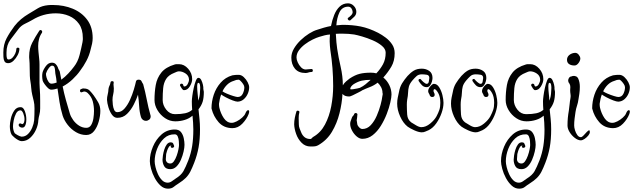

<svg xmlns="http://www.w3.org/2000/svg" viewBox="-30 -775 3809 1152"><path d="M487 35Q455 35 426 18Q397 1 376 -26Q355 -53 346 -81Q333 -124 327 -163.5Q321 -203 315 -244Q305 -241 296 -239Q287 -237 277 -237Q268 -237 257 -247.5Q246 -258 237 -271Q228 -284 226 -291Q223 -306 223 -319Q223 -324 223.5 -329Q224 -334 225 -339Q229 -356 244.5 -377.5Q260 -399 281 -399Q296 -399 304.5 -390Q313 -381 317 -371Q320 -360 324.5 -354Q329 -348 330 -338Q332 -328 334 -317.5Q336 -307 338 -297Q360 -313 380 -334.5Q400 -356 414 -375Q437 -404 447.5 -445Q458 -486 465 -522Q468 -540 467 -547Q467 -599 444 -631.5Q421 -664 384.5 -679.5Q348 -695 305 -695Q229 -695 165 -656Q144 -644 120 -632.5Q96 -621 81 -601Q56 -569 32.5 -537Q9 -505 9 -460Q9 -456 9 -445.5Q9 -435 11.5 -426.5Q14 -418 21 -418Q34 -418 44.5 -428.5Q55 -439 61.5 -454Q68 -469 68 -480Q68 -489 77 -489Q87 -489 87 -479H86Q86 -464 76 -444.5Q66 -425 51 -410.5Q36 -396 19 -396Q3 -396 -3 -407Q-9 -418 -9.5 -433.5Q-10 -449 -10 -460Q-10 -508 9.5 -545Q29 -582 57 -619Q75 -642 96.5 -660Q118 -678 142 -692Q174 -711 197.5 -725.5Q221 -740 258 -744Q266 -745 274 -745Q282 -745 289 -745Q353 -745 407 -722.5Q461 -700 493.5 -656Q526 -612 526 -547Q526 -530 522.5 -513Q519 -496 514 -479Q506 -443 488.5 -410Q471 -377 451 -351Q433 -325 405.5 -299Q378 -273 346 -256Q354 -216 365 -176.5Q376 -137 389 -94Q395 -74 409.5 -54Q424 -34 444.5 -21Q465 -8 488 -8Q507 -8 517 -25Q527 -42 530.5 -65.5Q534 -89 534 -109Q534 -139 526.5 -167Q519 -195 496 -217Q486 -226 474 -226Q473 -226 469.5 -224.5Q466 -223 465 -223Q464 -222 462 -222Q460 -222 459 -221Q450 -221 450 -231Q450 -239 458 -241Q462 -243 466 -244Q470 -245 474 -244Q496 -244 508.5 -231Q521 -218 532 -203Q545 -185 558.5 -162Q572 -139 572 -110Q572 -80 562.5 -46Q553 -12 534.5 11.5Q516 35 487 35ZM100 72Q91 72 78.5 65Q66 58 55.5 49Q45 40 41 35Q34 24 31.5 9Q29 -6 29 -18Q29 -36 35 -63Q41 -90 55.5 -111.5Q70 -133 95 -132Q110 -132 119 -108Q128 -84 128 -58Q128 -36 121 -21Q114 -6 97 -10Q82 -15 82 -25Q82 -36 95 -34Q98 -33 100 -31.5Q102 -30 103 -30Q111 -32 114 -40.5Q117 -49 117 -59Q117 -77 109.5 -95Q102 -113 93 -113Q76 -113 66 -93.5Q56 -74 52 -51.5Q48 -29 48 -17Q48 6 58 24Q62 28 76 36Q90 44 100 45Q122 45 138 29Q154 13 163.5 -10Q173 -33 175 -54Q176 -71 176.5 -87.5Q177 -104 177 -125Q177 -150 172.5 -168.5Q168 -187 163.5 -206Q159 -225 157 -250Q156 -267 153 -283.5Q150 -300 149 -320Q148 -344 148 -370.5Q148 -397 146 -418Q145 -423 145 -428.5Q145 -434 145 -439Q145 -483 163 -518Q181 -553 206 -591Q209 -595 213 -595Q218 -595 221.5 -590Q225 -585 222 -579Q209 -560 204 -540Q199 -520 199 -499Q199 -481 201 -462.5Q203 -444 205 -423Q207 -406 207 -389Q207 -372 207 -355V-303Q207 -290 207 -277.5Q207 -265 208 -252Q210 -227 210.5 -208Q211 -189 211 -169V-125Q211 -104 206.5 -87.5Q202 -71 200 -54Q199 -26 186 3Q173 32 151 52Q129 72 100 72ZM278 -273Q286 -273 294.5 -275Q303 -277 311 -280H310Q309 -293 307 -306.5Q305 -320 302 -334Q301 -340 300.5 -351.5Q300 -363 296.5 -372Q293 -381 282 -381Q274 -381 262.5 -366Q251 -351 246 -334Q245 -326 249 -311Q253 -296 261 -284.5Q269 -273 278 -273Z M845 -50Q836 -50 828 -55.5Q820 -61 816 -72Q807 -102 805 -137.5Q803 -173 798 -207Q789 -180 772.5 -147.5Q756 -115 732 -91.5Q708 -68 674 -68Q655 -68 641.5 -87Q628 -106 620.5 -131.5Q613 -157 612 -176Q612 -193 616 -207.5Q620 -222 621 -242Q623 -254 627 -261Q631 -268 633 -280Q634 -288 643 -288Q654 -288 652 -278Q651 -274 651 -268Q651 -261 652 -256Q653 -251 653 -244Q653 -223 649 -208Q645 -193 645 -175Q645 -163 647 -146Q649 -129 655 -115.5Q661 -102 674 -102Q698 -102 717 -123.5Q736 -145 750 -176Q764 -207 773 -237.5Q782 -268 786 -287Q789 -297 802 -297Q815 -297 819 -288Q821 -283 823.5 -279Q826 -275 829 -270Q841 -227 850.5 -178Q860 -129 872 -87Q873 -84 873.5 -81.5Q874 -79 874 -77Q874 -64 865 -57Q856 -50 845 -50Z M978 357Q953 357 933 338.5Q913 320 898.5 293Q884 266 876.5 238Q869 210 869 192Q869 149 887.5 105Q906 61 939.5 31.5Q973 2 1019 2Q1044 2 1056 17.5Q1068 33 1072.5 54.5Q1077 76 1077 94Q1077 110 1071.5 134.5Q1066 159 1055.5 183.5Q1045 208 1029 224Q1013 240 992 240Q965 240 955 222Q945 204 945 183Q945 175 947.5 158Q950 141 955.5 123Q961 105 970.5 92Q980 79 994 79Q1000 79 1006 82Q1008 83 1011.5 92Q1015 101 1015 101V102Q1015 106 1011.5 109Q1008 112 1004 112Q994 112 994 103Q994 103 996 101.5Q998 100 999 100Q990 96 983 107Q976 118 972 131Q968 144 967 149L965 178Q964 189 971 197.5Q978 206 992 206Q1004 206 1013.5 192.5Q1023 179 1030 159.5Q1037 140 1040.5 122Q1044 104 1044 95Q1044 87 1043 72Q1042 57 1036.5 44Q1031 31 1019 31Q981 30 954 55.5Q927 81 912.5 118.5Q898 156 898 193Q898 206 903 227.5Q908 249 918 270.5Q928 292 942.5 306.5Q957 321 976 321Q989 321 1001 312.5Q1013 304 1023 297Q1057 276 1070.5 252Q1084 228 1100 187Q1116 145 1123 101Q1130 57 1130 2Q1130 -19 1128.5 -40Q1127 -61 1125 -81Q1106 -64 1078.5 -55.5Q1051 -47 1022 -47Q989 -47 960.5 -66Q932 -85 914.5 -114.5Q897 -144 897 -175Q897 -223 904.5 -265Q912 -307 938 -339.5Q964 -372 1018 -388Q1024 -390 1030.5 -390Q1037 -390 1044 -390Q1075 -390 1099 -362.5Q1123 -335 1123 -300Q1123 -280 1109 -257Q1095 -234 1074 -234Q1067 -234 1060 -245Q1053 -256 1051 -260Q1051 -261 1050.5 -261.5Q1050 -262 1050 -263Q1050 -273 1060 -273Q1066 -273 1069 -267V-265Q1069 -264 1071 -260Q1073 -256 1075 -256Q1088 -256 1096 -270.5Q1104 -285 1104 -298Q1103 -321 1083.5 -334Q1064 -347 1044 -347Q1037 -347 1030 -344Q1023 -341 1016 -338Q982 -325 967 -301.5Q952 -278 949 -246Q946 -214 946 -175Q946 -144 967.5 -117Q989 -90 1020 -90Q1056 -90 1081 -95.5Q1106 -101 1123 -116Q1122 -129 1121.5 -141.5Q1121 -154 1121 -167Q1121 -178 1124 -200.5Q1127 -223 1132.5 -248Q1138 -273 1145 -290.5Q1152 -308 1160 -308Q1171 -308 1177.5 -295Q1184 -282 1187.5 -266.5Q1191 -251 1190 -241L1193 -224Q1193 -188 1186 -165Q1179 -142 1161 -119Q1164 -90 1167 -61Q1170 -32 1170 1Q1170 62 1161.5 109Q1153 156 1135 202Q1123 233 1112 254.5Q1101 276 1084.5 292.5Q1068 309 1041 326Q1025 336 1012 346.5Q999 357 978 357ZM1159 -171Q1169 -194 1170 -226L1171 -242Q1172 -250 1170 -264Q1168 -278 1160 -278Q1156 -278 1154.5 -271.5Q1153 -265 1153 -255Q1153 -236 1156 -210.5Q1159 -185 1159 -172Z M1364 -6Q1312 -7 1281.5 -42Q1251 -77 1240 -121L1239 -125Q1239 -166 1252.5 -206.5Q1266 -247 1294 -279Q1322 -311 1364 -323Q1375 -325 1383.5 -325.5Q1392 -326 1402 -326Q1418 -326 1432.5 -312.5Q1447 -299 1456 -281.5Q1465 -264 1465 -251Q1465 -232 1456.5 -212.5Q1448 -193 1432.5 -179.5Q1417 -166 1396 -165Q1386 -165 1366 -172.5Q1346 -180 1326 -190.5Q1306 -201 1297 -208Q1292 -195 1289 -181Q1286 -167 1284 -153V-148Q1284 -144 1284.5 -139Q1285 -134 1286 -129Q1294 -94 1313 -66Q1332 -38 1360 -38Q1373 -38 1390.5 -47Q1408 -56 1423 -69.5Q1438 -83 1442 -94Q1450 -114 1459 -114Q1465 -114 1465 -105Q1465 -100 1462 -91Q1450 -60 1424 -33Q1398 -6 1364 -6ZM1396 -193Q1417 -193 1426.5 -212.5Q1436 -232 1436 -251Q1436 -260 1429 -270.5Q1422 -281 1414 -289Q1406 -297 1402 -297Q1387 -297 1373 -290Q1349 -283 1332 -266Q1315 -249 1305 -227Q1306 -227 1308 -225Q1313 -221 1331.5 -213Q1350 -205 1369.5 -199Q1389 -193 1396 -193Z M1833 104Q1802 104 1780 82Q1758 60 1747 29Q1736 -2 1735 -29Q1735 -49 1739 -68.5Q1743 -88 1748 -104Q1749 -111 1757 -111Q1761 -111 1764.5 -108Q1768 -105 1766 -100Q1762 -87 1762 -66Q1762 -57 1762.5 -48Q1763 -39 1763 -29Q1763 -16 1767.5 -4.5Q1772 7 1777 19Q1784 37 1797.5 48Q1811 59 1832 59Q1837 59 1841 54Q1845 49 1850 46Q1894 21 1920 -28Q1946 -77 1957.5 -138Q1969 -199 1969 -259Q1969 -367 1952 -475Q1951 -486 1949.5 -499Q1948 -512 1948 -527Q1948 -537 1948.5 -547.5Q1949 -558 1950 -568Q1934 -567 1918 -563Q1902 -559 1886 -554Q1869 -549 1845.5 -537.5Q1822 -526 1800 -509.5Q1778 -493 1763.5 -473Q1749 -453 1749 -430Q1749 -417 1756.5 -400.5Q1764 -384 1776 -371.5Q1788 -359 1803 -358Q1813 -358 1820.5 -359.5Q1828 -361 1838 -361Q1847 -361 1847 -352Q1847 -343 1838 -343Q1828 -343 1820.5 -340Q1813 -337 1803 -337Q1761 -337 1739.5 -363Q1718 -389 1718 -429Q1718 -457 1734 -484Q1750 -511 1774 -534Q1798 -557 1824.5 -573.5Q1851 -590 1872 -596Q1893 -603 1913.5 -609Q1934 -615 1956 -619Q1963 -655 1975.5 -686Q1988 -717 2008.5 -736Q2029 -755 2058 -755Q2078 -755 2093 -739.5Q2108 -724 2108 -704Q2108 -687 2096 -675Q2084 -663 2073 -654Q2071 -652 2067 -652Q2061 -652 2057.5 -658.5Q2054 -665 2060 -669Q2068 -674 2077 -683.5Q2086 -693 2086 -703Q2085 -716 2078 -725.5Q2071 -735 2058 -735Q2022 -734 2006.5 -700.5Q1991 -667 1988 -623L2025 -626Q2085 -626 2134.5 -616Q2184 -606 2239 -578Q2262 -566 2284.5 -549Q2307 -532 2322.5 -509Q2338 -486 2338 -456Q2338 -409 2318 -375Q2298 -341 2270 -310Q2293 -291 2306 -264Q2319 -237 2319 -208Q2319 -192 2312 -160.5Q2305 -129 2290.5 -91.5Q2276 -54 2255 -20Q2234 14 2206 36Q2178 58 2144 58Q2127 58 2110 43.5Q2093 29 2082 8Q2071 -13 2071 -32Q2071 -43 2075 -51.5Q2079 -60 2081 -68Q2083 -75 2088.5 -80Q2094 -85 2095 -91Q2098 -97 2104 -97Q2109 -97 2112.5 -93.5Q2116 -90 2114 -85Q2113 -79 2113 -72.5Q2113 -66 2111 -58Q2111 -57 2110.5 -56.5Q2110 -56 2110 -54Q2110 -50 2111.5 -45Q2113 -40 2113 -35Q2113 -24 2123.5 -12.5Q2134 -1 2144 -1Q2173 -1 2194.5 -24Q2216 -47 2230.5 -80.5Q2245 -114 2253.5 -146Q2262 -178 2264 -197Q2265 -202 2266 -207.5Q2267 -213 2265 -218Q2265 -235 2257 -251Q2249 -267 2236 -279Q2214 -262 2189 -252.5Q2164 -243 2141 -232L2139 -230Q2135 -228 2119 -219.5Q2103 -211 2087 -203.5Q2071 -196 2066 -196Q2036 -196 2025 -212Q2022 -156 2007 -95.5Q1992 -35 1961.5 16Q1931 67 1878 97Q1867 103 1854 103.5Q1841 104 1833 104ZM2027 -263Q2035 -277 2047 -287Q2059 -297 2068 -304Q2100 -325 2128 -332Q2156 -339 2195 -339Q2204 -339 2212.5 -338Q2221 -337 2228 -335Q2252 -360 2268 -389.5Q2284 -419 2284 -459Q2284 -481 2261.5 -500Q2239 -519 2206.5 -533Q2174 -547 2143 -556Q2112 -565 2095 -568Q2062 -573 2026 -573Q2016 -573 2006 -573Q1996 -573 1985 -572Q1988 -515 1993 -483Q2001 -430 2014 -373.5Q2027 -317 2027 -264ZM2071 -240H2072Q2075 -238 2087.5 -239.5Q2100 -241 2113 -244Q2126 -247 2129 -248L2131 -249Q2148 -257 2163.5 -269.5Q2179 -282 2194 -296Q2163 -296 2140.5 -291Q2118 -286 2092 -270Q2086 -266 2079 -258.5Q2072 -251 2071 -240Z M2499 19Q2480 18 2455 6.5Q2430 -5 2416 -15Q2389 -36 2371 -76Q2353 -116 2353 -153Q2353 -172 2356.5 -189Q2360 -206 2364 -224Q2369 -253 2382.5 -275Q2396 -297 2415 -319Q2433 -339 2452.5 -351Q2472 -363 2501 -363Q2526 -363 2545.5 -349.5Q2565 -336 2565 -307Q2565 -299 2561.5 -285.5Q2558 -272 2550 -262Q2542 -252 2530 -252Q2513 -252 2501.5 -264Q2490 -276 2482 -289Q2481 -291 2481 -294Q2481 -299 2486.5 -301Q2492 -303 2496 -298Q2499 -293 2511 -282.5Q2523 -272 2530 -272Q2541 -272 2543 -286Q2545 -300 2546 -307Q2546 -324 2530.5 -326.5Q2515 -329 2501 -329Q2481 -329 2469 -318Q2457 -307 2445 -293Q2428 -273 2423.5 -256Q2419 -239 2418.5 -220Q2418 -201 2413 -176Q2412 -169 2411.5 -162Q2411 -155 2411 -147Q2411 -118 2413 -88Q2415 -58 2437 -41Q2448 -34 2466.5 -23Q2485 -12 2498 -12Q2525 -12 2551 -33.5Q2577 -55 2589 -77Q2600 -98 2606 -115.5Q2612 -133 2612 -158Q2612 -195 2599 -217.5Q2586 -240 2577 -240Q2571 -240 2571 -228Q2571 -227 2573.5 -221Q2576 -215 2577 -213Q2578 -211 2578 -207Q2578 -193 2563 -193Q2554 -193 2549 -202Q2547 -209 2543 -215Q2539 -221 2539 -228Q2539 -242 2552 -257Q2565 -272 2573 -272Q2592 -272 2605 -251.5Q2618 -231 2624.5 -204.5Q2631 -178 2631 -158Q2631 -130 2619.5 -97Q2608 -64 2588 -35.5Q2568 -7 2542 6Q2531 10 2522 14.5Q2513 19 2499 19Z M2822 19Q2803 18 2778 6.5Q2753 -5 2739 -15Q2712 -36 2694 -76Q2676 -116 2676 -153Q2676 -172 2679.5 -189Q2683 -206 2687 -224Q2692 -253 2705.5 -275Q2719 -297 2738 -319Q2756 -339 2775.5 -351Q2795 -363 2824 -363Q2849 -363 2868.5 -349.5Q2888 -336 2888 -307Q2888 -299 2884.5 -285.5Q2881 -272 2873 -262Q2865 -252 2853 -252Q2836 -252 2824.5 -264Q2813 -276 2805 -289Q2804 -291 2804 -294Q2804 -299 2809.5 -301Q2815 -303 2819 -298Q2822 -293 2834 -282.5Q2846 -272 2853 -272Q2864 -272 2866 -286Q2868 -300 2869 -307Q2869 -324 2853.5 -326.5Q2838 -329 2824 -329Q2804 -329 2792 -318Q2780 -307 2768 -293Q2751 -273 2746.5 -256Q2742 -239 2741.5 -220Q2741 -201 2736 -176Q2735 -169 2734.5 -162Q2734 -155 2734 -147Q2734 -118 2736 -88Q2738 -58 2760 -41Q2771 -34 2789.5 -23Q2808 -12 2821 -12Q2848 -12 2874 -33.5Q2900 -55 2912 -77Q2923 -98 2929 -115.5Q2935 -133 2935 -158Q2935 -195 2922 -217.5Q2909 -240 2900 -240Q2894 -240 2894 -228Q2894 -227 2896.5 -221Q2899 -215 2900 -213Q2901 -211 2901 -207Q2901 -193 2886 -193Q2877 -193 2872 -202Q2870 -209 2866 -215Q2862 -221 2862 -228Q2862 -242 2875 -257Q2888 -272 2896 -272Q2915 -272 2928 -251.5Q2941 -231 2947.5 -204.5Q2954 -178 2954 -158Q2954 -130 2942.5 -97Q2931 -64 2911 -35.5Q2891 -7 2865 6Q2854 10 2845 14.5Q2836 19 2822 19Z M3085 357Q3060 357 3040 338.5Q3020 320 3005.5 293Q2991 266 2983.5 238Q2976 210 2976 192Q2976 149 2994.5 105Q3013 61 3046.5 31.5Q3080 2 3126 2Q3151 2 3163 17.5Q3175 33 3179.5 54.5Q3184 76 3184 94Q3184 110 3178.5 134.5Q3173 159 3162.5 183.5Q3152 208 3136 224Q3120 240 3099 240Q3072 240 3062 222Q3052 204 3052 183Q3052 175 3054.5 158Q3057 141 3062.5 123Q3068 105 3077.5 92Q3087 79 3101 79Q3107 79 3113 82Q3115 83 3118.5 92Q3122 101 3122 101V102Q3122 106 3118.5 109Q3115 112 3111 112Q3101 112 3101 103Q3101 103 3103 101.5Q3105 100 3106 100Q3097 96 3090 107Q3083 118 3079 131Q3075 144 3074 149L3072 178Q3071 189 3078 197.5Q3085 206 3099 206Q3111 206 3120.5 192.5Q3130 179 3137 159.5Q3144 140 3147.5 122Q3151 104 3151 95Q3151 87 3150 72Q3149 57 3143.5 44Q3138 31 3126 31Q3088 30 3061 55.5Q3034 81 3019.5 118.5Q3005 156 3005 193Q3005 206 3010 227.5Q3015 249 3025 270.5Q3035 292 3049.5 306.5Q3064 321 3083 321Q3096 321 3108 312.5Q3120 304 3130 297Q3164 276 3177.5 252Q3191 228 3207 187Q3223 145 3230 101Q3237 57 3237 2Q3237 -19 3235.5 -40Q3234 -61 3232 -81Q3213 -64 3185.5 -55.5Q3158 -47 3129 -47Q3096 -47 3067.5 -66Q3039 -85 3021.5 -114.5Q3004 -144 3004 -175Q3004 -223 3011.5 -265Q3019 -307 3045 -339.5Q3071 -372 3125 -388Q3131 -390 3137.5 -390Q3144 -390 3151 -390Q3182 -390 3206 -362.5Q3230 -335 3230 -300Q3230 -280 3216 -257Q3202 -234 3181 -234Q3174 -234 3167 -245Q3160 -256 3158 -260Q3158 -261 3157.5 -261.5Q3157 -262 3157 -263Q3157 -273 3167 -273Q3173 -273 3176 -267V-265Q3176 -264 3178 -260Q3180 -256 3182 -256Q3195 -256 3203 -270.5Q3211 -285 3211 -298Q3210 -321 3190.5 -334Q3171 -347 3151 -347Q3144 -347 3137 -344Q3130 -341 3123 -338Q3089 -325 3074 -301.5Q3059 -278 3056 -246Q3053 -214 3053 -175Q3053 -144 3074.5 -117Q3096 -90 3127 -90Q3163 -90 3188 -95.5Q3213 -101 3230 -116Q3229 -129 3228.5 -141.5Q3228 -154 3228 -167Q3228 -178 3231 -200.5Q3234 -223 3239.5 -248Q3245 -273 3252 -290.5Q3259 -308 3267 -308Q3278 -308 3284.5 -295Q3291 -282 3294.5 -266.5Q3298 -251 3297 -241L3300 -224Q3300 -188 3293 -165Q3286 -142 3268 -119Q3271 -90 3274 -61Q3277 -32 3277 1Q3277 62 3268.5 109Q3260 156 3242 202Q3230 233 3219 254.5Q3208 276 3191.5 292.5Q3175 309 3148 326Q3132 336 3119 346.5Q3106 357 3085 357ZM3266 -171Q3276 -194 3277 -226L3278 -242Q3279 -250 3277 -264Q3275 -278 3267 -278Q3263 -278 3261.5 -271.5Q3260 -265 3260 -255Q3260 -236 3263 -210.5Q3266 -185 3266 -172Z M3455 67Q3438 67 3419 52.5Q3400 38 3387.5 17.5Q3375 -3 3375 -22Q3375 -46 3377 -67.5Q3379 -89 3383 -111Q3386 -130 3387.5 -148Q3389 -166 3393 -188Q3395 -199 3393 -210Q3391 -221 3391 -234Q3391 -240 3391.5 -244Q3392 -248 3392 -252Q3392 -257 3391 -262Q3390 -267 3385 -276Q3379 -282 3379 -292Q3379 -301 3385 -309Q3391 -317 3403 -317Q3404 -317 3403.5 -318Q3403 -319 3404 -319Q3431 -323 3440 -302Q3449 -281 3449 -254Q3449 -232 3446 -211.5Q3443 -191 3441 -180Q3438 -158 3432 -140.5Q3426 -123 3423 -103Q3420 -83 3417.5 -63Q3415 -43 3415 -22Q3415 -10 3420 6.5Q3425 23 3434 35.5Q3443 48 3455 48Q3462 48 3471.5 37.5Q3481 27 3490.5 17Q3500 7 3505 7Q3509 7 3509 17V18Q3509 27 3499.5 38.5Q3490 50 3477.5 58.5Q3465 67 3455 67ZM3417 -382Q3397 -382 3384.5 -390.5Q3372 -399 3372 -416Q3372 -434 3386.5 -445.5Q3401 -457 3421 -458Q3433 -458 3442 -447Q3451 -436 3452 -425Q3452 -411 3441 -396.5Q3430 -382 3417 -382Z M3648 -6Q3596 -7 3565.5 -42Q3535 -77 3524 -121L3523 -125Q3523 -166 3536.5 -206.5Q3550 -247 3578 -279Q3606 -311 3648 -323Q3659 -325 3667.5 -325.5Q3676 -326 3686 -326Q3702 -326 3716.5 -312.5Q3731 -299 3740 -281.5Q3749 -264 3749 -251Q3749 -232 3740.5 -212.5Q3732 -193 3716.5 -179.5Q3701 -166 3680 -165Q3670 -165 3650 -172.5Q3630 -180 3610 -190.5Q3590 -201 3581 -208Q3576 -195 3573 -181Q3570 -167 3568 -153V-148Q3568 -144 3568.5 -139Q3569 -134 3570 -129Q3578 -94 3597 -66Q3616 -38 3644 -38Q3657 -38 3674.5 -47Q3692 -56 3707 -69.5Q3722 -83 3726 -94Q3734 -114 3743 -114Q3749 -114 3749 -105Q3749 -100 3746 -91Q3734 -60 3708 -33Q3682 -6 3648 -6ZM3680 -193Q3701 -193 3710.5 -212.5Q3720 -232 3720 -251Q3720 -260 3713 -270.5Q3706 -281 3698 -289Q3690 -297 3686 -297Q3671 -297 3657 -290Q3633 -283 3616 -266Q3599 -249 3589 -227Q3590 -227 3592 -225Q3597 -221 3615.5 -213Q3634 -205 3653.5 -199Q3673 -193 3680 -193Z"/></svg>

Font: Ruge Boogie
Style: Regular
Weight: 400
Designer: Robert E. Leuschke
Foundry: Robert E. Leuschke
Version: Version 1.010; ttfautohint (v1.8.3)